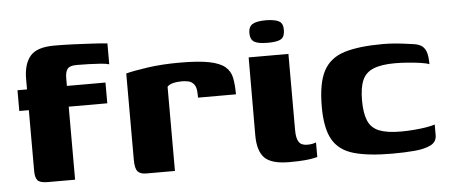

<svg xmlns="http://www.w3.org/2000/svg" viewBox="-42 -622 1681 718"><g transform="rotate(-5 798.5 -263.0)"><path d="M28.2 -352H64V-390.7Q64 -446.8 89 -476.6Q114 -506.4 179.7 -506.4Q214.9 -506.4 251.2 -504.9Q287.4 -503.4 320.7 -501.5Q354 -499.7 378.5 -497.3V-418.8Q368.4 -422.1 346.8 -423.8Q325.2 -425.4 300.7 -426.1Q276.3 -426.8 256.8 -426.8Q230.1 -426.8 221.9 -415.2Q213.7 -403.6 213.7 -381.2V-352H358.5V-274.1H213.7V0H111.1Q82.1 0 73 -10.6Q64 -21.1 64 -45.6V-274.1H28.2Z M588.5 0H480.7Q458.9 0 448.9 -11.1Q438.9 -22.1 438.9 -55.2V-379Q466.5 -386.4 520.5 -394.2Q574.4 -402 640.9 -402Q711 -402 751.5 -394Q791.9 -385.9 811.1 -369.6Q830.4 -353.3 835.6 -327.6Q840.8 -301.9 840.8 -265.6H698.4L698.1 -279.6Q697.8 -303.9 689.4 -315Q681 -326 668.8 -328.9Q656.7 -331.7 643.6 -331.7Q624.4 -331.7 609.5 -327.8Q594.5 -323.8 588.5 -315.8Z M1017.7 4.4Q950.7 4.4 925 -21.7Q899.4 -47.8 899.4 -106.6L900.1 -399H1049.4V-113.1Q1049.4 -81.5 1058.8 -68.1Q1068.1 -54.6 1090 -54.6Q1103.3 -54.6 1112 -56.8Q1120.7 -59 1123.3 -60.3V-5.4Q1118.9 -4.4 1108.1 -2.1Q1097.3 0.3 1075.9 2.3Q1054.6 4.4 1017.7 4.4ZM976.5 -447.2Q940.9 -447.2 925.8 -456Q910.7 -464.9 910.7 -489.3Q910.7 -513.4 926.2 -522.6Q941.6 -531.8 977.5 -531.8Q1012.4 -531.1 1026.6 -522.1Q1040.9 -513 1040.2 -489.3Q1040.2 -464.9 1026.5 -456Q1012.8 -447.2 976.5 -447.2Z M1404 6.4Q1314.4 6.4 1259.7 -9.3Q1205.1 -24.9 1180.7 -67.6Q1156.4 -110.2 1156.4 -191.1Q1156.4 -279.2 1180.7 -325.2Q1205.1 -371.3 1259.7 -388.2Q1314.4 -405 1404 -405Q1430 -405 1454.6 -402.7Q1479.2 -400.3 1514.5 -395.3Q1533.6 -393.3 1546.1 -386.2Q1558.6 -379.1 1565 -363Q1571.4 -346.8 1571.4 -314.8Q1560.1 -319.4 1537.3 -322.7Q1514.5 -325.9 1488.8 -327.8Q1463.2 -329.6 1442.9 -329.6Q1392.3 -329.6 1362.6 -317.6Q1332.8 -305.6 1320.6 -277.8Q1308.4 -250 1308.4 -201.4Q1308.4 -153.4 1320.5 -125.1Q1332.5 -96.9 1362.1 -85Q1391.7 -73.2 1442.9 -73.2Q1466.3 -73.2 1491.7 -75.2Q1517 -77.1 1538.6 -80.7Q1560.1 -84.4 1571.4 -88.3V-48.4Q1571.4 -23.2 1548.6 -11.7Q1525.7 -0.2 1488.1 3.1Q1450.5 6.4 1404 6.4Z"/></g></svg>

Font: Genos Thin
Style: Regular
Weight: 100
Designer: Robert E. Leuschke
Foundry: Robert E. Leuschke
Version: Version 1.010